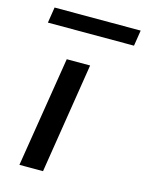

<svg xmlns="http://www.w3.org/2000/svg" viewBox="-107 -758 629 825"><g transform="rotate(15 207.5 -346.0)"><path d="M61 0 140 -491H244L166 0ZM21 -622 32 -692H415L404 -622Z"/></g></svg>

Font: Nunito Sans 10pt Expanded Medium
Style: Italic
Weight: 500
Width: 7
Italic angle: -9°
Designer: Vernon Adams
Foundry: Vernon Adams
Version: Version 3.101;gftools[0.9.27]